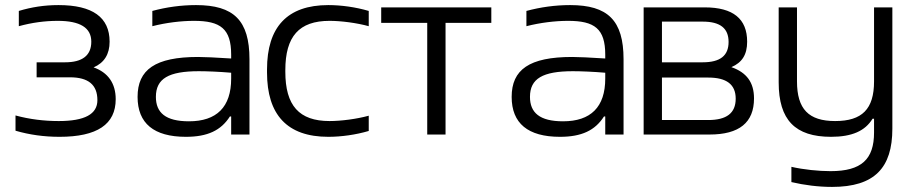

<svg xmlns="http://www.w3.org/2000/svg" viewBox="-20 -529 3563 755"><path d="M236 -284H124V-225H255C327 -225 363 -196 363 -135C363 -80 313 -53 211 -53C153 -53 96 -60 41 -75V-15C96 1 153 9 214 9C362 9 435 -40 435 -139C435 -201 405 -244 348 -264C390 -282 411 -316 411 -365C411 -461 344 -509 210 -509C154 -509 104 -501 54 -486V-426C105 -440 156 -447 207 -447C295 -447 339 -420 339 -365C339 -311 304 -284 236 -284Z M751 -509C692 -509 635 -501 579 -486V-426C634 -440 692 -447 743 -447C847 -447 889 -416 889 -314V-299C827 -303 783 -305 759 -305C590 -305 521 -255 521 -148C521 -44 585 9 711 9C796 9 849 -16 884 -71H889V0H961V-296C961 -449 899 -509 751 -509ZM593 -148C593 -220 643 -249 762 -249C793 -249 843 -247 889 -243V-220C889 -108 832 -52 723 -52C631 -52 593 -86 593 -148Z M1030 -256V-244C1030 -78 1109 9 1271 9C1322 9 1379 1 1430 -14V-74C1383 -61 1321 -53 1276 -53C1156 -53 1102 -114 1102 -247V-253C1102 -386 1156 -447 1276 -447C1321 -447 1383 -439 1430 -426V-486C1379 -501 1322 -509 1271 -509C1109 -509 1030 -422 1030 -256Z M1660 0H1732V-439H1912V-500H1479V-439H1660Z M2222 -509C2163 -509 2106 -501 2050 -486V-426C2105 -440 2163 -447 2214 -447C2318 -447 2360 -416 2360 -314V-299C2298 -303 2254 -305 2230 -305C2061 -305 1992 -255 1992 -148C1992 -44 2056 9 2182 9C2267 9 2320 -16 2355 -71H2360V0H2432V-296C2432 -449 2370 -509 2222 -509ZM2064 -148C2064 -220 2114 -249 2233 -249C2264 -249 2314 -247 2360 -243V-220C2360 -108 2303 -52 2194 -52C2102 -52 2064 -86 2064 -148Z M2511 0H2770C2887 0 2945 -47 2945 -142C2945 -205 2916 -244 2856 -265C2898 -283 2918 -314 2918 -365C2918 -455 2863 -500 2751 -500H2511ZM2583 -57V-224H2765C2837 -224 2873 -197 2873 -141C2873 -84 2837 -57 2765 -57ZM2583 -284V-444H2743C2812 -444 2845 -418 2845 -364C2845 -310 2812 -284 2743 -284Z M3489 -23V-500H3417V-209C3417 -100 3370 -53 3264 -53C3160 -53 3114 -100 3114 -209V-500H3042V-205C3042 -57 3107 9 3248 9C3330 9 3382 -14 3411 -62H3417V-8C3417 97 3368 144 3246 144C3199 144 3140 138 3092 127V187C3143 199 3198 206 3252 206C3419 206 3489 131 3489 -23Z"/></svg>

Font: LT Wave Text Light
Style: Regular
Weight: 300
Designer: Daniel Lyons
Version: Version 2.5 (Glyphs App)